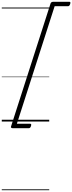

<svg xmlns="http://www.w3.org/2000/svg" viewBox="-20 -1368 812 2161"><path d="M770 -1323Q765 -1309 759 -1303.5Q753 -1298 745 -1298H595L170 25H320Q328 25 330.5 30.5Q333 36 329 50Q324 64 318.5 69.5Q313 75 304 75H126Q99 75 104 56L549 -1329Q555 -1348 582 -1348H760Q769 -1348 771.5 -1342.5Q774 -1337 770 -1323ZM0 763H534V773H0ZM0 -20H534V0H0ZM0 -505H534V-500H0ZM0 -1283H534V-1273H0Z"/></svg>

Font: Playwrite NL Guides
Style: Regular
Weight: 400
Designer: Veronika Burian, José Scaglione
Foundry: TypeTogether
Version: Version 1.003